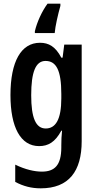

<svg xmlns="http://www.w3.org/2000/svg" viewBox="-20 -786 526 1046"><path d="M309 -754V-766H239C208 -724 181 -664 170 -616V-606H278C281 -643 296 -708 309 -754ZM198 -553C95 -553 37 -451 37 -268C37 -93 92 10 193 10C242 10 280 -11 314 -74H318C315 -48 314 -19 314 7V17C314 115 277 149 208 149C169 149 118 138 63 111V205C108 229 152 240 202 240C355 240 425 147 425 -17V-543H330L321 -472H314C282 -533 245 -553 198 -553ZM228 -454C286 -454 314 -404 314 -274V-250C314 -135 283 -86 229 -86C175 -86 150 -144 150 -267C150 -393 174 -454 228 -454Z"/></svg>

Font: Noto Sans Gujarati ExtraCondensed SemiBold
Style: Regular
Weight: 600
Width: 2
Designer: Jelle Bosma - Monotype Design Team, Universal Thirst
Foundry: Monotype Imaging Inc.
Version: Version 2.106